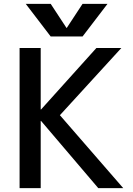

<svg xmlns="http://www.w3.org/2000/svg" viewBox="-20 -980 694 1000"><path d="M326 -835H328L410 -960H540L410 -790H244L114 -960H244ZM192 -730V-410H194L482 -730H612L292 -380L622 0H492L194 -350H192V0H82V-730Z"/></svg>

Font: Mplus 1p Medium
Style: Regular
Weight: 500
Version: Version 1.061